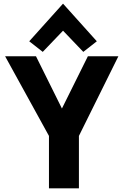

<svg xmlns="http://www.w3.org/2000/svg" viewBox="-20 -1021 679 1051"><path d="M140 -795 214 -737 325 -853 436 -737 510 -795 325 -1001ZM628 -713H461L319 -427L177 -713H8L248 -277V10H412V-277Z"/></svg>

Font: Bluebird
Style: SfBdNrw
Weight: 700
Designer: Jasper
Foundry: Cannot Into Space Fonts
Version: Version 0.98